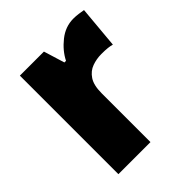

<svg xmlns="http://www.w3.org/2000/svg" viewBox="-164 -663 762 762"><g transform="rotate(-45 217.5 -281.5)"><path d="M371 -563Q385 -563 399.5 -561Q414 -559 425 -557L409 -379Q399 -382 385.5 -383.5Q372 -385 350 -385Q323 -385 298 -376Q273 -367 257 -343Q241 -319 241 -274V0H61V-553H196L223 -465H232Q251 -503 288.5 -533Q326 -563 371 -563Z"/></g></svg>

Font: Noto Sans Khmer UI SemiCondensed Black
Style: Regular
Weight: 900
Width: 4
Designer: Danh Hong and the Monotype Design Team
Foundry: Monotype Imaging Inc.
Version: Version 2.002; ttfautohint (v1.8.4.7-5d5b)